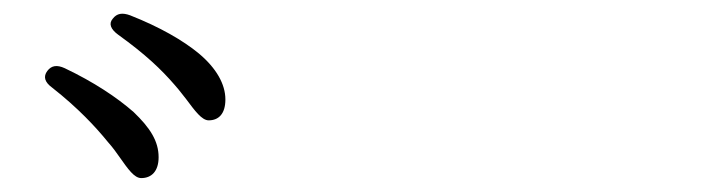

<svg xmlns="http://www.w3.org/2000/svg" viewBox="-20 -860 1040 276"><path d="M183 -604C198 -604 208 -614 208 -634C208 -657 196 -676 172 -699C148 -720 115 -742 73 -762C62 -767 54 -766 48 -758C42 -750 44 -742 55 -734C92 -705 118 -677 135 -656C143 -647 147 -641 152 -634C164 -617 173 -604 183 -604ZM150 -810C189 -782 212 -760 231 -738C239 -729 243 -723 248 -717C260 -701 270 -687 280 -687C294 -687 304 -696 304 -717C304 -739 291 -762 266 -783C243 -802 210 -821 167 -838C156 -842 148 -841 142 -833C136 -826 139 -818 150 -810Z"/></svg>

Font: 寒蝉锦书宋
Style: Regular
Weight: 400
Designer: 寒蝉锦书宋{Warren} 思源宋体{Ryoko NISHIZUKA 西塚涼子 (kana & ideographs); Frank Grießhammer (Latin, Greek & Cyrillic); Wenlong ZHANG 
Foundry: Adobe & ChillType
Version: Version 2.000;Glyphs 3.1.1 (3135)